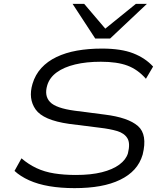

<svg xmlns="http://www.w3.org/2000/svg" viewBox="-20 -964 838 992"><path d="M365 8Q294 8 235 -2Q176 -12 130.5 -32.5Q85 -53 55 -81L91 -146Q127 -115 168.5 -95.5Q210 -76 260.5 -68Q311 -60 372 -60Q450 -60 506 -74Q562 -88 596.5 -113.5Q631 -139 641 -172Q654 -224 638 -250Q622 -276 585 -287Q548 -298 496 -304L337 -324Q203 -343 164 -398.5Q125 -454 148 -531Q162 -578 193.5 -612.5Q225 -647 272 -669.5Q319 -692 378 -702.5Q437 -713 507 -713Q606 -713 668.5 -688.5Q731 -664 771 -620L734 -557Q692 -605 638.5 -625Q585 -645 501 -645Q426 -645 368 -631Q310 -617 273 -590Q236 -563 224 -523Q208 -469 238.5 -437Q269 -405 366 -392L521 -372Q642 -357 692.5 -313Q743 -269 717 -165Q704 -121 675 -89Q646 -57 600.5 -35Q555 -13 496.5 -2.5Q438 8 365 8ZM472 -765 355 -944H415L524 -816L682 -944H739L549 -765Z"/></svg>

Font: Nunito Sans 7pt Expanded Light
Style: Italic
Weight: 300
Width: 7
Italic angle: -9°
Designer: Vernon Adams
Foundry: Vernon Adams
Version: Version 3.101;gftools[0.9.27]